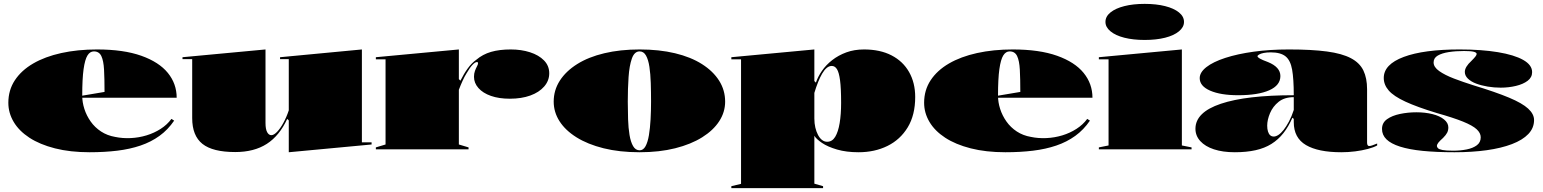

<svg xmlns="http://www.w3.org/2000/svg" viewBox="-20 -770 7955 990"><path d="M480 -515Q617 -515 708.5 -482.5Q800 -450 845.5 -394Q891 -338 891 -266H400V-276L519 -296Q519 -364 516.5 -410.5Q514 -457 502.5 -481Q491 -505 464 -505Q444 -505 431 -484Q418 -463 411 -413.5Q404 -364 404 -276Q404 -243 415 -208.5Q426 -174 447.5 -143.5Q469 -113 501 -92Q533 -71 574 -64Q612 -56 654 -58Q696 -60 735.5 -72Q775 -84 808.5 -105.5Q842 -127 864 -157L878 -148Q846 -101 802.5 -69.5Q759 -38 704.5 -19.5Q650 -1 584.5 7Q519 15 442 15Q342 15 263.5 -5Q185 -25 131.5 -60Q78 -95 50.5 -141.5Q23 -188 23 -240Q23 -305 56.5 -356Q90 -407 151 -442.5Q212 -478 296 -496.5Q380 -515 480 -515Z M1193 14Q1077 14 1024 -28Q971 -70 971 -161V-465H921V-475L1349 -515V-136Q1349 -104 1357.5 -88.5Q1366 -73 1379 -73Q1392 -73 1408.5 -90Q1425 -107 1441 -136Q1457 -165 1469 -201V-465H1424V-475L1846 -515V-36H1896V-25L1469 15V-149L1461 -157Q1421 -70 1355.5 -28Q1290 14 1193 14Z M1918 0V-10L1968 -25V-464H1918V-475L2346 -515V-362L2354 -354Q2372 -390 2392 -417.5Q2412 -445 2436 -462Q2469 -490 2512 -502.5Q2555 -515 2614 -515Q2668 -515 2713 -500.5Q2758 -486 2785 -458.5Q2812 -431 2812 -392Q2812 -354 2786 -324Q2760 -294 2714.5 -277.5Q2669 -261 2609 -261Q2553 -261 2511.5 -275.5Q2470 -290 2447 -316Q2424 -342 2424 -374Q2424 -391 2429 -404.5Q2434 -418 2439.5 -428Q2445 -438 2445 -444Q2445 -450 2439 -450Q2430 -450 2416.5 -436Q2403 -422 2385 -391Q2375 -375 2365 -353Q2355 -331 2346 -307V-25L2396 -10V0Z M3278 -515Q3379 -515 3460.5 -495.5Q3542 -476 3599.5 -439.5Q3657 -403 3688 -354Q3719 -305 3719 -246Q3719 -192 3688.5 -145Q3658 -98 3600.5 -62Q3543 -26 3461.5 -5.5Q3380 15 3278 15Q3174 15 3092 -5.5Q3010 -26 2952.5 -62Q2895 -98 2865 -145Q2835 -192 2835 -246Q2835 -305 2866.5 -354Q2898 -403 2956 -439.5Q3014 -476 3096 -495.5Q3178 -515 3278 -515ZM3278 -505Q3251 -505 3238 -468Q3225 -431 3221 -372Q3217 -313 3217 -246Q3217 -200 3218.5 -155Q3220 -110 3226 -74Q3232 -38 3244.5 -16.5Q3257 5 3278 5Q3297 5 3308.5 -16Q3320 -37 3326 -73Q3332 -109 3334.5 -154Q3337 -199 3337 -246Q3337 -296 3335.5 -342.5Q3334 -389 3328.5 -425.5Q3323 -462 3311 -483.5Q3299 -505 3278 -505Z M3751 200V190L3801 178V-464H3751V-475L4179 -515V-352L4187 -344Q4197 -374 4218 -404.5Q4239 -435 4271 -460Q4303 -485 4344 -500Q4385 -515 4435 -515Q4518 -515 4577 -484.5Q4636 -454 4667.5 -398.5Q4699 -343 4699 -270Q4699 -177 4660.5 -113.5Q4622 -50 4556 -17.5Q4490 15 4407 15Q4344 15 4296 1Q4248 -13 4218.5 -33Q4189 -53 4179 -70V177L4224 190V200ZM4245 -39Q4271 -39 4286.5 -64.5Q4302 -90 4309.5 -135.5Q4317 -181 4317 -240Q4317 -315 4311.5 -356Q4306 -397 4295.5 -413.5Q4285 -430 4269 -430Q4255 -430 4242.5 -419.5Q4230 -409 4219 -390Q4208 -371 4198 -346Q4188 -321 4179 -291V-159Q4179 -134 4184 -112.5Q4189 -91 4198 -74Q4207 -57 4219 -48Q4231 -39 4245 -39Z M5202 -515Q5339 -515 5430.5 -482.5Q5522 -450 5567.5 -394Q5613 -338 5613 -266H5122V-276L5241 -296Q5241 -364 5238.5 -410.5Q5236 -457 5224.5 -481Q5213 -505 5186 -505Q5166 -505 5153 -484Q5140 -463 5133 -413.5Q5126 -364 5126 -276Q5126 -243 5137 -208.5Q5148 -174 5169.5 -143.5Q5191 -113 5223 -92Q5255 -71 5296 -64Q5334 -56 5376 -58Q5418 -60 5457.5 -72Q5497 -84 5530.5 -105.5Q5564 -127 5586 -157L5600 -148Q5568 -101 5524.5 -69.5Q5481 -38 5426.5 -19.5Q5372 -1 5306.5 7Q5241 15 5164 15Q5064 15 4985.5 -5Q4907 -25 4853.5 -60Q4800 -95 4772.5 -141.5Q4745 -188 4745 -240Q4745 -305 4778.5 -356Q4812 -407 4873 -442.5Q4934 -478 5018 -496.5Q5102 -515 5202 -515Z M5882 -564Q5823 -564 5777.5 -575.5Q5732 -587 5706 -608.5Q5680 -630 5680 -657Q5680 -685 5706 -706Q5732 -727 5777.5 -738.5Q5823 -750 5882 -750Q5942 -750 5987.5 -738.5Q6033 -727 6059 -706Q6085 -685 6085 -657Q6085 -630 6059 -608.5Q6033 -587 5987.5 -575.5Q5942 -564 5882 -564ZM5646 0V-10L5696 -20V-464H5646V-475L6074 -515V-20L6124 -10V0Z M6626 -515Q6744 -515 6822 -504.5Q6900 -494 6945.5 -470Q6991 -446 7010 -406.5Q7029 -367 7029 -310V-34Q7029 -27 7031.5 -22Q7034 -17 7040 -17Q7046 -17 7056 -20.5Q7066 -24 7081 -30V-20Q7063 -10 7033 -2Q7003 6 6967.5 10.5Q6932 15 6896 15Q6777 15 6714 -22Q6651 -59 6651 -140Q6651 -142 6651 -143.5Q6651 -145 6651 -148.5Q6651 -152 6651 -157L6644 -163Q6624 -117 6597.5 -83.5Q6571 -50 6536 -28Q6501 -6 6454 4.5Q6407 15 6347 15Q6285 15 6239.5 0Q6194 -15 6169 -42.5Q6144 -70 6144 -106Q6144 -191 6275 -235Q6406 -279 6651 -279Q6651 -363 6642.5 -411Q6634 -459 6608.5 -479.5Q6583 -500 6532 -500Q6511 -500 6496 -497Q6481 -494 6472.5 -489Q6464 -484 6464 -480Q6464 -475 6476 -468Q6488 -461 6518 -450Q6582 -424 6582 -378Q6582 -330 6524.5 -304.5Q6467 -279 6364 -279Q6274 -279 6220 -302.5Q6166 -326 6166 -367Q6166 -397 6200.5 -424Q6235 -451 6298 -471.5Q6361 -492 6444.5 -503.5Q6528 -515 6626 -515ZM6651 -269Q6603 -269 6573 -245Q6543 -221 6528.5 -186.5Q6514 -152 6514 -122Q6514 -105 6518 -92Q6522 -79 6529.5 -72.5Q6537 -66 6548 -66Q6559 -66 6572 -74.5Q6585 -83 6598.5 -100Q6612 -117 6626 -143Q6640 -169 6651 -203Z M7480 15Q7386 15 7316 8Q7246 1 7199 -14Q7152 -29 7129 -51.5Q7106 -74 7106 -105Q7106 -137 7132 -155.5Q7158 -174 7199 -182.5Q7240 -191 7283 -191Q7329 -191 7366.5 -181.5Q7404 -172 7426 -154Q7448 -136 7448 -113Q7448 -98 7442 -86Q7436 -74 7421 -59Q7404 -44 7396.5 -34.5Q7389 -25 7389 -17Q7389 -12 7394.5 -6Q7400 0 7418 3.5Q7436 7 7473 7Q7510 7 7542.5 0.5Q7575 -6 7595 -21Q7615 -36 7615 -62Q7615 -84 7594 -103.5Q7573 -123 7523.5 -143Q7474 -163 7389 -187Q7287 -218 7226.5 -246Q7166 -274 7140.5 -303.5Q7115 -333 7115 -368Q7115 -438 7218 -476.5Q7321 -515 7506 -515Q7619 -515 7703.5 -501Q7788 -487 7834 -461Q7880 -435 7880 -398Q7880 -371 7857 -353.5Q7834 -336 7796.5 -327Q7759 -318 7718 -318Q7684 -318 7651 -323.5Q7618 -329 7591.5 -339Q7565 -349 7549 -364.5Q7533 -380 7533 -399Q7533 -425 7567 -456Q7582 -471 7588 -479Q7594 -487 7594 -492Q7594 -495 7590.5 -498Q7587 -501 7579.5 -503Q7572 -505 7559.5 -506Q7547 -507 7529 -507Q7486 -507 7450.5 -501.5Q7415 -496 7393.5 -483.5Q7372 -471 7372 -448Q7372 -424 7401 -403.5Q7430 -383 7477 -365Q7524 -347 7578 -330Q7693 -295 7761 -266.5Q7829 -238 7859.5 -210Q7890 -182 7890 -151Q7890 -110 7860.5 -79Q7831 -48 7776 -27Q7721 -6 7646 4.5Q7571 15 7480 15Z"/></svg>

Font: Kalnia SemiExpanded
Style: Bold
Weight: 700
Width: 6
Designer: Frida Medrano
Foundry: Frida Medrano
Version: Version 1.105